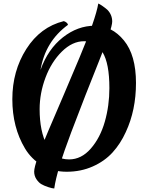

<svg xmlns="http://www.w3.org/2000/svg" viewBox="-20 -950 842 1090"><path d="M205 -330Q205 -205 246.5 -125Q288 -45 372 -45Q442 -45 495.5 -106.5Q549 -168 575 -259Q601 -350 601 -450Q601 -590 562.5 -653Q524 -716 457.5 -716Q391 -716 331.5 -657.5Q272 -599 238.5 -510Q205 -421 205 -330ZM122 -107Q50 -227 50 -387Q50 -547 129.5 -672Q209 -797 342 -830Q350 -828 357.5 -822Q365 -816 366 -809Q237 -715 210 -553Q252 -671 336.5 -737.5Q421 -804 518 -804Q615 -804 683.5 -720.5Q752 -637 752 -479Q752 -324 694 -200Q664 -134 619 -84.5Q574 -35 506.5 -5Q439 25 359 25Q279 25 218.5 -11Q158 -47 122 -107ZM538 -930Q546 -927 562.5 -915.5Q579 -904 590 -894Q617 -866 617 -827.5Q617 -789 542 -603Q467 -417 384.5 -199.5Q302 18 288 120Q277 120 253 112Q229 104 214 95Q199 86 186.5 67Q174 48 174 24Q174 -21 257 -213.5Q340 -406 431.5 -623.5Q523 -841 538 -930Z"/></svg>

Font: MeriendaOneRegular
Style: Regular
Weight: 400
Designer: Eduardo Rodriguez Tunni
Foundry: Eduardo Rodriguez Tunni
Version: Version 1.001